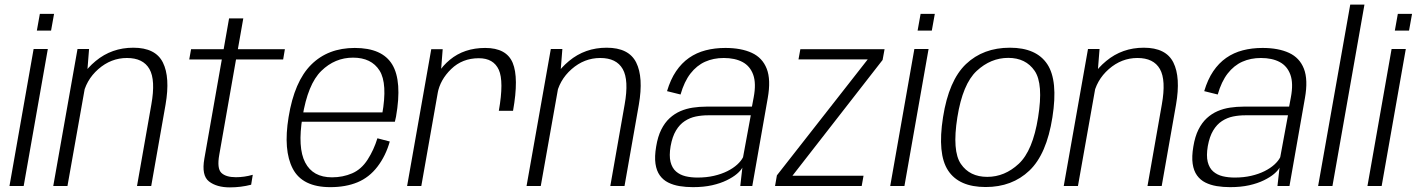

<svg xmlns="http://www.w3.org/2000/svg" viewBox="-20 -805 6134 831"><path d="M21 0H82.5L187 -593H125.5ZM152.5 -745 139.5 -672.5H201L214 -745Z M210.5 0H272L356 -473L365.5 -593H315.5ZM573 0H634.5L696.5 -352Q717 -470.5 685 -534.5Q653 -598.5 557 -598.5Q463.5 -598.5 394.2 -541Q325 -483.5 312.5 -414L338 -386Q350.5 -457.5 405.5 -505.8Q460.5 -554 529.5 -554Q599.5 -554 626.8 -506.2Q654 -458.5 635 -352.5Z M975 6Q1022.5 6 1067 -5.5L1074 -48.5Q1037.5 -38 1001 -38Q957.5 -38 938 -57Q918.5 -76 929 -135L1001.5 -547.5H1205.5L1213 -592H1009.5L1033 -725.5H971.5L948 -592H807L799 -547.5H940L864.5 -118.5Q851.5 -45.5 884.5 -19.8Q917.5 6 975 6Z M1409.5 5 1417 -37.5Q1334 -37.5 1300.8 -101.8Q1267.5 -166 1289 -298Q1312 -441 1370.8 -498.2Q1429.5 -555.5 1508 -555.5Q1587.5 -555.5 1622.8 -499.5Q1658 -443.5 1634 -310L1641 -318.5H1284L1277 -278H1689Q1692 -288.5 1694 -300Q1721 -453.5 1677.8 -525.5Q1634.5 -597.5 1515.5 -597.5Q1399.5 -597.5 1326.8 -525Q1254 -452.5 1229 -298Q1205.5 -154.5 1247.2 -74.8Q1289 5 1409.5 5ZM1417 -37.5 1409.5 5Q1476.5 5 1527.2 -16Q1578 -37 1613.8 -83.8Q1649.5 -130.5 1667 -192.5L1613.5 -206.5Q1598 -156 1571 -114Q1544 -72 1504 -54.8Q1464 -37.5 1417 -37.5Z M2139 -325.5H2200.5Q2226 -468.5 2199 -533Q2172 -597.5 2080 -597.5Q1989 -597.5 1927 -546.2Q1865 -495 1852.5 -423L1874 -400.5Q1884.5 -459.5 1932.8 -506.2Q1981 -553 2052.5 -553Q2116 -553 2138.8 -503Q2161.5 -453 2139 -325.5ZM1742 0H1803.5L1886.5 -470.5L1896 -592H1846.5Z M2259 0H2320.5L2404.5 -473L2414 -593H2364ZM2621.5 0H2683L2745 -352Q2765.5 -470.5 2733.5 -534.5Q2701.5 -598.5 2605.5 -598.5Q2512 -598.5 2442.8 -541Q2373.5 -483.5 2361 -414L2386.5 -386Q2399 -457.5 2454 -505.8Q2509 -554 2578 -554Q2648 -554 2675.2 -506.2Q2702.5 -458.5 2683.5 -352.5Z M2979 5Q3025.5 5 3062 -3.2Q3098.5 -11.5 3125.5 -24.8Q3152.5 -38 3169.5 -52.5Q3186.5 -67 3193 -79.5L3184 0H3236L3303 -381Q3317 -460 3298.5 -507.5Q3280 -555 3234 -576.2Q3188 -597.5 3119.5 -597.5Q3073.5 -597.5 3034 -587.2Q2994.5 -577 2962.2 -554.5Q2930 -532 2906 -496.5Q2882 -461 2867 -410.5L2925.5 -396Q2941.5 -452 2968.5 -486.8Q2995.5 -521.5 3031.8 -537.8Q3068 -554 3112.5 -554Q3161 -554 3193.8 -536.5Q3226.5 -519 3240 -481.5Q3253.5 -444 3242 -383.5L3234.5 -343.5H3037Q3007.5 -343.5 2979 -339.2Q2950.5 -335 2925 -324Q2899.5 -313 2878.2 -293.5Q2857 -274 2842 -244Q2827 -214 2820 -171Q2812.5 -127 2817 -96.2Q2821.5 -65.5 2835.8 -45.8Q2850 -26 2872 -15Q2894 -4 2921.2 0.5Q2948.5 5 2979 5ZM2999 -36.5Q2971 -36.5 2947 -42.2Q2923 -48 2906 -62.8Q2889 -77.5 2882.2 -104.2Q2875.5 -131 2882.5 -172.5Q2890 -214 2905.8 -240.2Q2921.5 -266.5 2943.8 -281Q2966 -295.5 2991.8 -300.8Q3017.5 -306 3044.5 -306H3229.5L3196 -124.5Q3188 -108.5 3170.8 -92.8Q3153.5 -77 3128 -64.2Q3102.5 -51.5 3070 -44Q3037.5 -36.5 2999 -36.5Z M3334.5 0H3709.5L3717.5 -44.5H3408L3407.5 -41.5L3800 -545.5L3808.5 -592H3444L3436 -548H3737.5L3738 -551L3342.5 -46Z M3833 0H3894.5L3999 -593H3937.5ZM3964.5 -745 3951.5 -672.5H4013L4026 -745Z M4246 4.5Q4360.5 4.5 4435.2 -66.5Q4510 -137.5 4535 -297.5Q4560 -456 4512.8 -527.2Q4465.5 -598.5 4351 -598.5Q4235.5 -598.5 4161 -527.8Q4086.5 -457 4061.5 -297.5Q4036.5 -138.5 4083.5 -67Q4130.5 4.5 4246 4.5ZM4253 -39.5Q4177 -39.5 4138.8 -95.5Q4100.5 -151.5 4123.5 -297Q4146.5 -441.5 4207.2 -498Q4268 -554.5 4344 -554.5Q4419.5 -554.5 4458 -498.5Q4496.5 -442.5 4473 -297Q4450 -152.5 4389.2 -96Q4328.5 -39.5 4253 -39.5Z M4584 0H4645.5L4729.5 -473L4739 -593H4689ZM4946.5 0H5008L5070 -352Q5090.5 -470.5 5058.5 -534.5Q5026.5 -598.5 4930.5 -598.5Q4837 -598.5 4767.8 -541Q4698.5 -483.5 4686 -414L4711.5 -386Q4724 -457.5 4779 -505.8Q4834 -554 4903 -554Q4973 -554 5000.2 -506.2Q5027.5 -458.5 5008.5 -352.5Z M5304 5Q5350.5 5 5387 -3.2Q5423.5 -11.5 5450.5 -24.8Q5477.5 -38 5494.5 -52.5Q5511.5 -67 5518 -79.5L5509 0H5561L5628 -381Q5642 -460 5623.5 -507.5Q5605 -555 5559 -576.2Q5513 -597.5 5444.5 -597.5Q5398.5 -597.5 5359 -587.2Q5319.5 -577 5287.2 -554.5Q5255 -532 5231 -496.5Q5207 -461 5192 -410.5L5250.5 -396Q5266.5 -452 5293.5 -486.8Q5320.5 -521.5 5356.8 -537.8Q5393 -554 5437.5 -554Q5486 -554 5518.8 -536.5Q5551.5 -519 5565 -481.5Q5578.5 -444 5567 -383.5L5559.5 -343.5H5362Q5332.5 -343.5 5304 -339.2Q5275.5 -335 5250 -324Q5224.5 -313 5203.2 -293.5Q5182 -274 5167 -244Q5152 -214 5145 -171Q5137.5 -127 5142 -96.2Q5146.5 -65.5 5160.8 -45.8Q5175 -26 5197 -15Q5219 -4 5246.2 0.5Q5273.5 5 5304 5ZM5324 -36.5Q5296 -36.5 5272 -42.2Q5248 -48 5231 -62.8Q5214 -77.5 5207.2 -104.2Q5200.5 -131 5207.5 -172.5Q5215 -214 5230.8 -240.2Q5246.5 -266.5 5268.8 -281Q5291 -295.5 5316.8 -300.8Q5342.5 -306 5369.5 -306H5554.5L5521 -124.5Q5513 -108.5 5495.8 -92.8Q5478.5 -77 5453 -64.2Q5427.5 -51.5 5395 -44Q5362.5 -36.5 5324 -36.5Z M5685 0H5747L5885.5 -785H5824Z M5898.5 0H5960L6064.5 -593H6003ZM6030 -745 6017 -672.5H6078.5L6091.5 -745Z"/></svg>

Font: Anybody UltraCondensed Thin Light
Style: Italic
Weight: 300
Italic angle: -10°
Version: Version 1.111